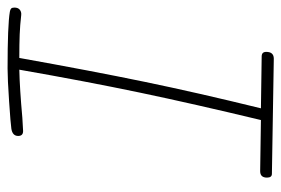

<svg xmlns="http://www.w3.org/2000/svg" viewBox="-138 -610 743 507"><g transform="rotate(-90 233.5 -356.5)"><path d="M467 -690Q467 -680 461 -675.5Q455 -671 447 -672Q421 -675 396 -676Q371 -677 334 -677Q300 -487 271 -346.5Q242 -206 201 -39L338 -37Q350 -37 350 -25Q350 -5 332 -5L28 -10Q18 -10 18 -23Q18 -41 35 -41L170 -39Q213 -218 242.5 -359Q272 -500 303 -677Q254 -676 176 -669L141 -667Q128 -667 128 -680Q128 -695 147 -698Q160 -700 219.5 -704Q279 -708 306 -708Q421 -708 456 -702Q462 -701 464.5 -698.5Q467 -696 467 -690Z"/></g></svg>

Font: Mali ExtraLight
Style: Italic
Weight: 275
Italic angle: -10°
Version: Version 1.000; ttfautohint (v1.6)